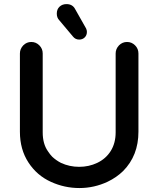

<svg xmlns="http://www.w3.org/2000/svg" viewBox="-20 -905 780 946"><path d="M408.2 -748Q408.2 -731.4 397.5 -720.7Q386.7 -710 370.1 -710Q351.6 -710 339.8 -724.6L272.5 -804.7Q259.8 -817.4 259.8 -837.9Q259.8 -859.4 273.4 -872.1Q287.1 -884.8 307.6 -884.8Q337.9 -884.8 350.6 -859.4Q402.3 -767.6 404.3 -764.6Q408.2 -755.9 408.2 -748ZM78.1 -255.9V-641.6Q78.1 -664.1 94.7 -681.6Q111.3 -698.2 134.3 -698.2Q157.2 -698.2 173.8 -681.6Q190.4 -665 190.4 -641.6V-252.9Q190.4 -196.3 215.8 -160.2Q226.6 -143.6 237.3 -132.8Q255.9 -115.2 280.3 -102.5Q322.3 -83 370.1 -83Q418 -83 459 -102.5Q502 -123 525.9 -161.6Q549.8 -200.2 549.8 -252.9V-641.6Q549.8 -664.1 566.4 -681.6Q583 -698.2 606 -698.2Q628.9 -698.2 645.5 -681.6Q662.1 -665 662.1 -641.6V-255.9Q662.1 -138.7 586.9 -62.5Q553.7 -30.3 510.7 -9.8Q444.3 21.5 371.1 21.5Q297.9 21.5 231.4 -8.8Q162.1 -40 120.1 -104.5Q78.1 -168.9 78.1 -255.9Z"/></svg>

Font: FakePearl
Style: SemiBold
Weight: 400
Version: Version 1.2